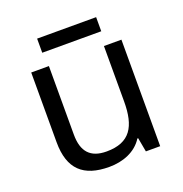

<svg xmlns="http://www.w3.org/2000/svg" viewBox="-124 -788 867 908"><g transform="rotate(-20 309.0 -333.5)"><path d="M457 -677H160V-606H457ZM533 -536H445V-257C445 -132 406 -63 287 -63C206 -63 168 -105 168 -191V-536H79V-185C79 -49 145 10 274 10C343 10 409 -15 444 -71H448L461 0H533Z"/></g></svg>

Font: Noto Sans Mro
Style: Regular
Weight: 400
Designer: Monotype Design Team
Foundry: Monotype Imaging Inc.
Version: Version 2.001